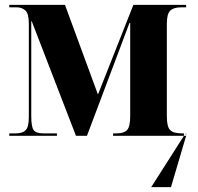

<svg xmlns="http://www.w3.org/2000/svg" viewBox="-20 -556 809 786"><path d="M599 210 733 0V-10H740L742 0L680 210ZM18 0H213V-10H157Q128 -10 118 -23Q108 -36 108 -80V-469H110L291 0H336L510 -462H513V-81Q513 -37 500 -23.5Q487 -10 459 -10H443V0H742V-10H725Q690 -10 676.5 -23.5Q663 -37 663 -81V-459Q663 -499 677 -512.5Q691 -526 722 -526H742V-536H526L381 -169L246 -536H18V-526H49Q69 -526 83.5 -513.5Q98 -501 98 -459V-76Q98 -36 85 -23Q72 -10 45 -10H18Z"/></svg>

Font: Noto Serif Display SemiCondensed Extra
Style: Regular
Weight: 800
Width: 4
Designer: Monotype Design Team
Foundry: Monotype Imaging Inc.
Version: Version 1.900